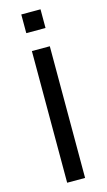

<svg xmlns="http://www.w3.org/2000/svg" viewBox="-136 -948 555 993"><g transform="rotate(-15 141.0 -451.0)"><path d="M93 0V-705H189V0ZM89 -802V-902H192V-802Z"/></g></svg>

Font: Nunito Sans 10pt Medium
Style: Regular
Weight: 500
Designer: Vernon Adams
Foundry: Vernon Adams
Version: Version 3.101;gftools[0.9.27]